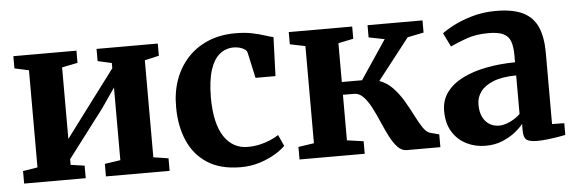

<svg xmlns="http://www.w3.org/2000/svg" viewBox="-42 -687 2466 823"><g transform="rotate(-5 1191.0 -276.0)"><path d="M33 0V-54L96 -64V-482L34.5 -495.5V-548H306V-495.5L238.5 -482V-174L296 -251L452.5 -459.5V-482L392.5 -495.5V-548H656V-495.5L594.5 -481.5V-64L659 -54V0H385V-54L452.5 -64V-376.5L393.5 -291L238.5 -87V-62.5L298 -54V0Z M964.5 11Q877.5 11 821.2 -25.5Q765 -62 737.8 -125.2Q710.5 -188.5 710.5 -269Q710 -334 729.5 -387.8Q749 -441.5 785.8 -480.8Q822.5 -520 874.2 -541.5Q926 -563 991 -563Q1032.5 -563 1063 -556.5Q1093.5 -550 1115.5 -542.8Q1137.5 -535.5 1152.5 -532.5L1146.5 -365H1060.5L1036.5 -474.5Q1034.5 -484 1025.2 -490.2Q1016 -496.5 1003.5 -499.8Q991 -503 978.5 -503Q944.5 -503 918.5 -482.2Q892.5 -461.5 877.8 -416.8Q863 -372 862.5 -298.5Q862.5 -241.5 872.2 -199Q882 -156.5 900.5 -128.8Q919 -101 944.5 -87Q970 -73 1000.5 -73Q1029.5 -73 1054.5 -78.8Q1079.5 -84.5 1100 -93.5Q1120.5 -102.5 1135.5 -112.5L1157.5 -64Q1143.5 -49 1115 -31.5Q1086.5 -14 1047.8 -1.5Q1009 11 964.5 11Z M1218 0V-54L1285.5 -64V-482L1219.5 -495.5V-548H1492.5V-495.5L1427.5 -482V-315H1514.5L1626.5 -482L1558.5 -495.5V-548H1795V-495.5L1725.5 -481.5L1588 -305.5Q1621 -293.5 1645.8 -267.2Q1670.5 -241 1689.8 -208.5Q1709 -176 1724.5 -145Q1740 -114 1754.5 -92.2Q1769 -70.5 1784.5 -65.5L1824 -55V0H1679Q1657.5 0 1640 -18.8Q1622.5 -37.5 1607.5 -67Q1592.5 -96.5 1578.2 -129.8Q1564 -163 1548.8 -192.5Q1533.5 -222 1515.5 -241Q1497.5 -260 1475 -260H1427.5V-64L1498.5 -54V0Z M2018 11Q1973.5 11 1936 -7.8Q1898.5 -26.5 1876 -63Q1853.5 -99.5 1853.5 -152.5Q1853.5 -199.5 1879.2 -233.8Q1905 -268 1949.5 -290Q1994 -312 2052 -323Q2110 -334 2174.5 -334.5V-364.5Q2174.5 -401.5 2166.2 -424.5Q2158 -447.5 2135.8 -458.2Q2113.5 -469 2072 -469Q2016 -469 1973.5 -453.2Q1931 -437.5 1907 -426L1878 -485Q1891 -496 1924.5 -514Q1958 -532 2006.5 -546.5Q2055 -561 2111.5 -561Q2185 -561 2228.2 -539.5Q2271.5 -518 2290.5 -474.2Q2309.5 -430.5 2309.5 -362.5V-57L2362 -56V-5.5Q2350.5 -3 2329.8 0.5Q2309 4 2285 6.8Q2261 9.5 2240.5 9.5Q2207 9.5 2194.2 -0.2Q2181.5 -10 2181.5 -40V-69Q2170 -53.5 2146.8 -34.8Q2123.5 -16 2091 -2.5Q2058.5 11 2018 11ZM2083.5 -70Q2105 -70 2130.5 -82Q2156 -94 2174.5 -112V-278Q2114.5 -277.5 2076.5 -262.5Q2038.5 -247.5 2020.5 -222.8Q2002.5 -198 2002.5 -167.5Q2002.5 -136 2013 -114.2Q2023.5 -92.5 2041.8 -81.2Q2060 -70 2083.5 -70Z"/></g></svg>

Font: Merriweather 36pt
Style: Bold
Weight: 700
Designer: Eben Sorkin
Foundry: Eben Sorkin
Version: Version 2.100